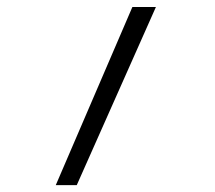

<svg xmlns="http://www.w3.org/2000/svg" viewBox="-20 -538 626 558"><path d="M142.1 0 364.7 -517.6H433.1L203.1 0Z"/></svg>

Font: CaskaydiaCove NFP Light
Style: Regular
Weight: 300
Designer: Aaron Bell
Foundry: Saja Typeworks
Version: Version 2111.001; VTT 6.35;Nerd Fonts 3.1.1